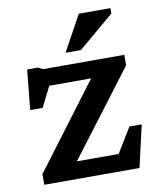

<svg xmlns="http://www.w3.org/2000/svg" viewBox="-82 -798 727 865"><g transform="rotate(-10 281.0 -366.0)"><path d="M50.5 0V-48.5L341.5 -435.5H150L103.5 -342.5H46.5L64.5 -525H113.5L136.5 -514H507V-466L213.5 -78.5H404.5L474 -192H530L486 0ZM248 -569 337.5 -732H482V-707.5L318.5 -569Z"/></g></svg>

Font: Newsreader 6pt Medium
Style: Regular
Weight: 500
Designer: Hugues Gentile
Foundry: Production Type
Version: Version 1.003; ttfautohint (v1.8.3)